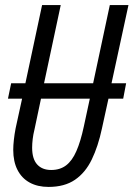

<svg xmlns="http://www.w3.org/2000/svg" viewBox="-20 -734 531 764"><path d="M173.3 9.8Q129.4 9.8 97.9 -7.6Q66.4 -24.9 49.6 -57.9Q32.7 -90.8 32.7 -137.7Q32.7 -155.8 35.2 -177.7Q37.6 -199.7 42 -222.7L67.9 -341.3H11.7L24.4 -402.8H81.1L147.5 -713.9H221.7L155.3 -402.8H350.6L417 -713.9H491.2L423.8 -402.8H481.9L470.2 -341.3H411.6L385.7 -223.1Q370.6 -151.9 345.2 -99.4Q319.8 -46.9 278.3 -18.6Q236.8 9.8 173.3 9.8ZM183.6 -57.6Q218.8 -57.6 242.9 -75.9Q267.1 -94.2 283.9 -132.6Q300.8 -170.9 313.5 -230.5L337.4 -341.3H143.1L117.2 -218.8Q112.3 -199.2 110.1 -180.7Q107.9 -162.1 107.9 -146.5Q107.9 -101.6 127.9 -79.6Q147.9 -57.6 183.6 -57.6Z"/></svg>

Font: Open Sans Condensed
Style: Italic
Weight: 400
Width: 3
Italic angle: -12°
Designer: Monotype Design Team
Foundry: Monotype Imaging Inc.
Version: Version 3.000